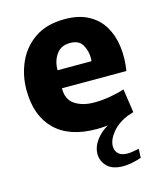

<svg xmlns="http://www.w3.org/2000/svg" viewBox="-112 -615 771 912"><g transform="rotate(-15 273.5 -158.5)"><path d="M304 12Q171 12 100.5 -57.5Q30 -127 30 -254Q30 -326 58.5 -389.5Q87 -453 145 -492.5Q203 -532 292 -532Q361 -532 408 -506.5Q455 -481 481 -437.5Q507 -394 514.5 -337.5Q522 -281 512 -218H195Q194 -163 231.5 -138Q269 -113 327 -113Q365 -113 405 -120Q445 -127 476 -137L493 -21Q450 -5 400 3.5Q350 12 304 12ZM287 -416Q243 -416 220 -384Q197 -352 197 -306H364Q364 -310 364.5 -313.5Q365 -317 365 -320Q365 -357 348 -386.5Q331 -416 287 -416ZM382 215Q328 215 302.5 188.5Q277 162 277 128Q277 82 318.5 40Q360 -2 434 -17L467 -13Q414 9 385.5 44Q357 79 357 111Q357 134 372 148Q387 162 417 162Q429 162 443 159.5Q457 157 473 154L471 198Q420 215 382 215Z"/></g></svg>

Font: Murecho
Style: Bold
Weight: 700
Designer: Neil Summerour
Foundry: Positype
Version: Version 1.010; ttfautohint (v1.8.3)